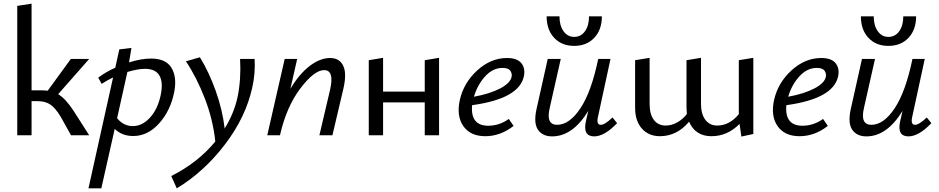

<svg xmlns="http://www.w3.org/2000/svg" viewBox="-20 -737 5118 1046"><path d="M297 -224Q338 -199 381 -133L466 0H367L310 -102Q281 -150 253.5 -168Q226 -186 184 -186H152V0H74V-705L152 -717V-245H209Q220 -245 240 -243L366 -416H466Z M803 -418Q884 -418 914.5 -367Q945 -316 929 -235Q909 -134 847 -65Q785 4 706 4Q644 4 605 -35L532 289H462L596 -315Q564 -300 534 -280L515 -314Q558 -346 608 -368L630 -468L696 -476L683 -397Q749 -418 803 -418ZM855 -217Q870 -287 849 -324.5Q828 -362 770 -362Q731 -362 674 -345L618 -93Q653 -50 703 -50Q755 -50 797 -96Q839 -142 855 -217Z M1367 -416Q1372 -337 1354 -259Q1319 -99 1205.5 50Q1092 199 943 289L913 222Q1057 150 1153 34Q1140 -87 1095.5 -201.5Q1051 -316 993 -403L1069 -425Q1118 -346 1155 -242.5Q1192 -139 1204 -37Q1256 -121 1275 -212Q1294 -306 1288 -416Z M1778 -421Q1829 -421 1849.5 -379.5Q1870 -338 1851 -255L1791 0H1720L1778 -247Q1803 -355 1746 -355Q1692 -355 1616.5 -255.5Q1541 -156 1506 -3L1505 0H1436L1531 -416H1599L1562 -253Q1610 -334 1667 -377.5Q1724 -421 1778 -421Z M2294 -409 2372 -422V0H2294V-179H2067V0H1989V-409L2067 -422V-238H2294Z M2742 -421Q2798 -421 2820.5 -392.5Q2843 -364 2834 -321Q2808 -199 2552 -164Q2542 -52 2640 -52Q2700 -52 2752 -89L2778 -51Q2706 5 2624 5Q2543 5 2504.5 -49.5Q2466 -104 2485 -192Q2506 -286 2580 -353.5Q2654 -421 2742 -421ZM2767 -318Q2771 -335 2760.5 -351Q2750 -367 2718 -367Q2665 -367 2623 -321Q2581 -275 2562 -210Q2649 -226 2704.5 -255Q2760 -284 2767 -318Z M2958 -648H3028Q3028 -598 3050 -567Q3072 -536 3108 -536Q3145 -536 3167 -567Q3189 -598 3189 -648H3259Q3259 -575 3217.5 -531Q3176 -487 3108 -487Q3040 -487 2999 -531Q2958 -575 2958 -648ZM3317 -97 3342 -66Q3273 6 3217 6Q3154 6 3172 -77L3185 -133Q3100 6 2988 6Q2936 6 2911 -30Q2886 -66 2903 -143L2964 -416H3035L2975 -150Q2953 -57 3015 -57Q3082 -57 3142 -147Q3202 -237 3239 -416H3306L3237 -97Q3229 -57 3253 -57Q3275 -57 3317 -97Z M4005 -409 4084 -422V-7L4019 7L4009 -62Q3943 5 3856 5Q3768 5 3734 -74Q3668 5 3575 5Q3514 5 3477 -36.5Q3440 -78 3440 -150V-409L3519 -422V-171Q3519 -115 3542 -84Q3565 -53 3607 -53Q3639 -53 3670 -70.5Q3701 -88 3722 -116Q3720 -138 3720 -150V-409L3799 -422V-171Q3799 -116 3822.5 -84.5Q3846 -53 3887 -53Q3954 -53 4005 -115Z M4454 -421Q4510 -421 4532.5 -392.5Q4555 -364 4546 -321Q4520 -199 4264 -164Q4254 -52 4352 -52Q4412 -52 4464 -89L4490 -51Q4418 5 4336 5Q4255 5 4216.5 -49.5Q4178 -104 4197 -192Q4218 -286 4292 -353.5Q4366 -421 4454 -421ZM4479 -318Q4483 -335 4472.5 -351Q4462 -367 4430 -367Q4377 -367 4335 -321Q4293 -275 4274 -210Q4361 -226 4416.5 -255Q4472 -284 4479 -318Z M4670 -648H4740Q4740 -598 4762 -567Q4784 -536 4820 -536Q4857 -536 4879 -567Q4901 -598 4901 -648H4971Q4971 -575 4929.5 -531Q4888 -487 4820 -487Q4752 -487 4711 -531Q4670 -575 4670 -648ZM5029 -97 5054 -66Q4985 6 4929 6Q4866 6 4884 -77L4897 -133Q4812 6 4700 6Q4648 6 4623 -30Q4598 -66 4615 -143L4676 -416H4747L4687 -150Q4665 -57 4727 -57Q4794 -57 4854 -147Q4914 -237 4951 -416H5018L4949 -97Q4941 -57 4965 -57Q4987 -57 5029 -97Z"/></svg>

Font: EauTestInfant Medium
Style: Italic
Weight: 500
Italic angle: -12°
Designer: Christian Thalmann (Catharsis Fonts)
Version: Version 0.001;PS 000.001;hotconv 1.0.88;makeotf.lib2.5.64775